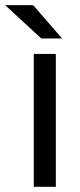

<svg xmlns="http://www.w3.org/2000/svg" viewBox="-56 -720 310 740"><path d="M74.2 -512.2H159.2V0H74.2ZM-36.1 -700.2H71.8L183.1 -571.8H103Z"/></svg>

Font: D-DIN Exp
Style: Regular
Weight: 400
Width: 7
Designer: Charles Nix
Foundry: Datto Inc.
Version: Version 1.00